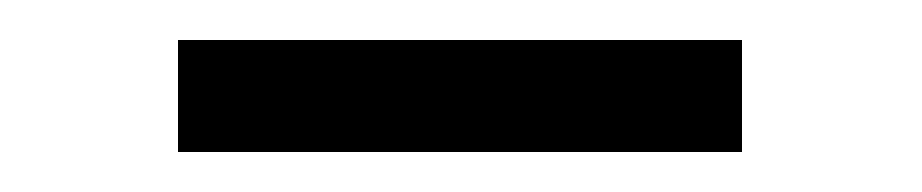

<svg xmlns="http://www.w3.org/2000/svg" viewBox="-20 -769 461 96"><path d="M351 -693H69V-749H351Z"/></svg>

Font: Hind Mysuru
Style: Regular
Weight: 400
Designer: Manushi Parikh, Hitesh Malaviya
Foundry: Indian Type Foundry
Version: Version 0.703;PS 1.0;hotconv 1.0.86;makeotf.lib2.5.63406